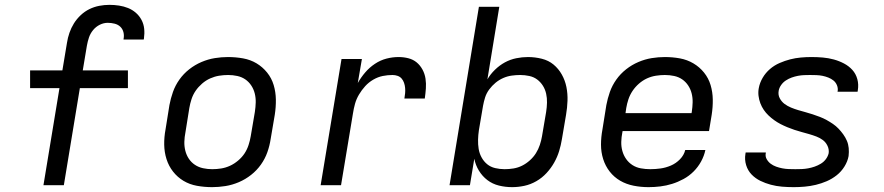

<svg xmlns="http://www.w3.org/2000/svg" viewBox="-20 -763 3640 791"><path d="M159 0 225 -400H104V-473H237L256 -587Q259 -607 266 -627.5Q273 -648 284.5 -666.5Q296 -685 312.5 -700.5Q329 -716 348.5 -725.5Q368 -735 389 -739Q410 -743 431 -743Q451 -743 470.5 -740Q490 -737 507.5 -730Q525 -723 539.5 -710.5Q554 -698 563 -681Q572 -664 574 -644.5Q576 -625 573 -604L572 -600H489V-602Q492 -617 488.5 -630.5Q485 -644 475.5 -653Q466 -662 452 -665.5Q438 -669 424 -669Q407 -669 391 -661Q375 -653 363.5 -639Q352 -625 346.5 -608.5Q341 -592 338 -575L321 -473H507V-400H309L243 0Z M854 8Q822 8 791.5 2.5Q761 -3 736 -18Q711 -33 693 -56Q675 -79 666 -107.5Q657 -136 656.5 -167Q656 -198 662 -230L678 -330Q683 -357 692.5 -384Q702 -411 719 -435Q736 -459 759.5 -477.5Q783 -496 810 -507.5Q837 -519 864.5 -523.5Q892 -528 919 -528Q951 -528 981.5 -522.5Q1012 -517 1037 -502Q1062 -487 1080.5 -464Q1099 -441 1107.5 -412.5Q1116 -384 1116.5 -353Q1117 -322 1112 -290L1095 -190Q1091 -163 1081.5 -136Q1072 -109 1055 -85Q1038 -61 1014.5 -42.5Q991 -24 964 -12.5Q937 -1 909 3.5Q881 8 854 8ZM854 -66Q873 -66 891.5 -69Q910 -72 927.5 -80Q945 -88 961 -101.5Q977 -115 987.5 -131Q998 -147 1004 -165.5Q1010 -184 1013 -202L1030 -302Q1033 -322 1033.5 -341Q1034 -360 1029.5 -378Q1025 -396 1015 -411Q1005 -426 990.5 -436Q976 -446 957.5 -450Q939 -454 920 -454Q901 -454 882.5 -451Q864 -448 846 -440Q828 -432 812.5 -418.5Q797 -405 786 -389Q775 -373 769 -354.5Q763 -336 760 -318L744 -218Q740 -198 739.5 -179Q739 -160 743.5 -142Q748 -124 758 -109Q768 -94 783 -84Q798 -74 816.5 -70Q835 -66 854 -66Z M1301 0 1387 -520H1471L1454 -421Q1467 -444 1484.5 -464.5Q1502 -485 1524.5 -500Q1547 -515 1572 -521.5Q1597 -528 1622 -528Q1643 -528 1662.5 -523Q1682 -518 1696.5 -506Q1711 -494 1720.5 -476.5Q1730 -459 1733 -439Q1736 -419 1734.5 -398.5Q1733 -378 1730 -357H1646Q1648 -368 1649 -379Q1650 -390 1649 -401Q1648 -412 1644.5 -422Q1641 -432 1634.5 -439.5Q1628 -447 1618 -450.5Q1608 -454 1597 -454Q1577 -454 1557 -450Q1537 -446 1518 -435Q1499 -424 1484.5 -408Q1470 -392 1459 -373.5Q1448 -355 1442.5 -335Q1437 -315 1434 -295L1385 0Z M2090 8Q2062 8 2035.5 1.5Q2009 -5 1988 -21Q1967 -37 1953 -60Q1939 -83 1934 -109L1916 0H1832L1953 -735H2037L1988 -436Q2000 -457 2019 -475.5Q2038 -494 2060 -506Q2082 -518 2106.5 -523Q2131 -528 2155 -528Q2184 -528 2212 -521Q2240 -514 2260.5 -497Q2281 -480 2294.5 -456Q2308 -432 2313.5 -404.5Q2319 -377 2318 -348Q2317 -319 2312 -290L2295 -190Q2291 -165 2283.5 -140.5Q2276 -116 2263 -93Q2250 -70 2231.5 -50Q2213 -30 2189.5 -16.5Q2166 -3 2140.5 2.5Q2115 8 2090 8ZM2059 -66Q2077 -66 2095.5 -69Q2114 -72 2131 -80.5Q2148 -89 2163 -102.5Q2178 -116 2188 -132Q2198 -148 2204 -166Q2210 -184 2213 -202L2230 -302Q2233 -321 2233.5 -340Q2234 -359 2230 -377Q2226 -395 2216.5 -410Q2207 -425 2193 -435.5Q2179 -446 2160.5 -450Q2142 -454 2123 -454Q2106 -454 2088 -451.5Q2070 -449 2053 -441.5Q2036 -434 2021.5 -422Q2007 -410 1995.5 -394.5Q1984 -379 1978.5 -361.5Q1973 -344 1970 -327L1953 -227Q1950 -207 1949.5 -187.5Q1949 -168 1952 -149.5Q1955 -131 1964 -114.5Q1973 -98 1987 -86.5Q2001 -75 2020 -70.5Q2039 -66 2059 -66Z M2652 8Q2620 8 2590 2Q2560 -4 2535 -18.5Q2510 -33 2492 -56Q2474 -79 2465 -107.5Q2456 -136 2456 -167Q2456 -198 2462 -230L2478 -330Q2483 -357 2492.5 -384Q2502 -411 2519 -435Q2536 -459 2559.5 -477.5Q2583 -496 2610 -507.5Q2637 -519 2664.5 -523.5Q2692 -528 2719 -528Q2751 -528 2781 -522.5Q2811 -517 2836.5 -502Q2862 -487 2880.5 -464Q2899 -441 2907.5 -412.5Q2916 -384 2916.5 -353Q2917 -322 2912 -290L2901 -223H2545L2544 -218Q2540 -198 2539.5 -178.5Q2539 -159 2544 -141Q2549 -123 2559.5 -108Q2570 -93 2585.5 -83Q2601 -73 2620 -69.5Q2639 -66 2659 -66Q2680 -66 2701.5 -69Q2723 -72 2744 -81Q2765 -90 2781.5 -107Q2798 -124 2803 -145H2886Q2881 -121 2868.5 -98Q2856 -75 2837.5 -56.5Q2819 -38 2796 -25.5Q2773 -13 2749 -5.5Q2725 2 2700.5 5Q2676 8 2652 8ZM2557 -297H2829L2830 -302Q2833 -322 2833.5 -341Q2834 -360 2829.5 -378Q2825 -396 2815 -411Q2805 -426 2790.5 -436Q2776 -446 2757.5 -450Q2739 -454 2719 -454Q2701 -454 2682 -451Q2663 -448 2645.5 -440Q2628 -432 2612.5 -418.5Q2597 -405 2586 -388.5Q2575 -372 2569 -354Q2563 -336 2560 -318Z M3250 8Q3225 8 3201.5 6Q3178 4 3155.5 -2Q3133 -8 3112.5 -18Q3092 -28 3076.5 -44Q3061 -60 3054 -82.5Q3047 -105 3051 -129L3052 -135H3135V-133Q3132 -119 3138.5 -107.5Q3145 -96 3155 -88.5Q3165 -81 3177.5 -76.5Q3190 -72 3203 -69.5Q3216 -67 3229.5 -66.5Q3243 -66 3257 -66Q3270 -66 3283 -66.5Q3296 -67 3309.5 -69.5Q3323 -72 3336 -76.5Q3349 -81 3361.5 -88.5Q3374 -96 3382.5 -107.5Q3391 -119 3394 -132Q3396 -148 3389 -162.5Q3382 -177 3370 -186Q3358 -195 3343.5 -200.5Q3329 -206 3313.5 -210.5Q3298 -215 3283 -219Q3268 -223 3253 -228Q3238 -233 3223.5 -239Q3209 -245 3195.5 -252Q3182 -259 3169.5 -268Q3157 -277 3146 -287.5Q3135 -298 3126.5 -310.5Q3118 -323 3112.5 -337.5Q3107 -352 3105 -368Q3103 -384 3106 -400Q3110 -422 3122 -442.5Q3134 -463 3152 -478.5Q3170 -494 3192 -503.5Q3214 -513 3235.5 -518.5Q3257 -524 3279 -526Q3301 -528 3323 -528Q3347 -528 3370 -526Q3393 -524 3415 -518Q3437 -512 3457 -501.5Q3477 -491 3491.5 -475Q3506 -459 3512 -437Q3518 -415 3514 -391L3513 -385H3430L3431 -387Q3433 -400 3428 -412Q3423 -424 3413.5 -431.5Q3404 -439 3392.5 -443.5Q3381 -448 3369 -450.5Q3357 -453 3343.5 -453.5Q3330 -454 3317 -454Q3305 -454 3292.5 -453.5Q3280 -453 3267 -450.5Q3254 -448 3241.5 -443.5Q3229 -439 3217.5 -431.5Q3206 -424 3198 -412.5Q3190 -401 3188 -389Q3185 -372 3192.5 -358Q3200 -344 3212 -335Q3224 -326 3238.5 -320Q3253 -314 3268 -309.5Q3283 -305 3298 -301Q3313 -297 3328 -292Q3343 -287 3357.5 -281.5Q3372 -276 3385.5 -268.5Q3399 -261 3411.5 -252.5Q3424 -244 3434.5 -233Q3445 -222 3454 -209.5Q3463 -197 3469 -183Q3475 -169 3476.5 -153Q3478 -137 3476 -120Q3472 -98 3459 -77Q3446 -56 3427 -41Q3408 -26 3386 -16.5Q3364 -7 3341 -1.5Q3318 4 3295 6Q3272 8 3250 8Z"/></svg>

Font: Iosevka Extended Oblique
Style: Regular
Weight: 400
Width: 7
Italic angle: -9°
Monospace: yes
Designer: Belleve Invis
Foundry: Belleve Invis
Version: Version 32.0.1; ttfautohint (v1.8.4)